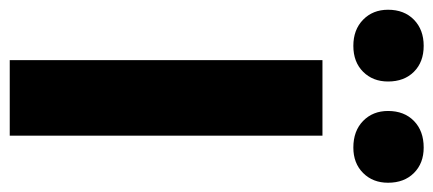

<svg xmlns="http://www.w3.org/2000/svg" viewBox="-286 -638 911 404"><g transform="rotate(90 170.0 -435.5)"><path d="M94 0V-658H253V0ZM64 -723Q30 -723 9 -743.5Q-12 -764 -12 -796Q-12 -830 9 -850.5Q30 -871 64 -871Q98 -871 118.5 -850.5Q139 -830 139 -796Q139 -764 118.5 -743.5Q98 -723 64 -723ZM278 -723Q243 -723 222 -743.5Q201 -764 201 -796Q201 -830 222 -850.5Q243 -871 278 -871Q311 -871 331.5 -850.5Q352 -830 352 -796Q352 -764 331.5 -743.5Q311 -723 278 -723Z"/></g></svg>

Font: Ysabeau Infant ExtraBold
Style: Regular
Weight: 800
Designer: Christian Thalmann (Catharsis Fonts)
Version: Version 2.001;gftools[0.9.30]; featfreeze: ss01,ss02,lnum